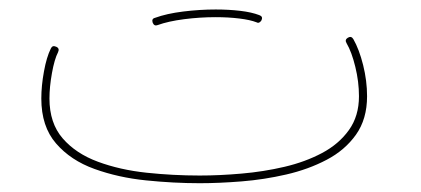

<svg xmlns="http://www.w3.org/2000/svg" viewBox="-20 -395 910 415"><path d="M69.3 -182.1Q69.3 -209.5 75 -240.5Q80.6 -271.5 89.8 -290Q93.3 -297.9 101.6 -293.9Q109.4 -290.5 105.5 -282.2Q97.7 -267.1 92.3 -237.1Q86.9 -207 86.9 -182.1Q86.9 -128.9 115.5 -95.9Q144 -63 191.7 -45.4Q239.3 -27.8 296.6 -21.7Q354 -15.6 411.6 -15.6Q454.6 -15.6 502.2 -19.8Q549.8 -23.9 594.7 -34.4Q639.6 -44.9 676 -64.2Q712.4 -83.5 734.1 -113.8Q755.9 -144 755.9 -187Q755.9 -218.3 748 -250.5Q740.2 -282.7 729 -301.8Q724.6 -309.1 731.9 -313.5Q739.3 -317.9 743.7 -310.5Q756.3 -288.6 764.9 -254.4Q773.4 -220.2 773.4 -187Q773.4 -137.7 749.5 -104Q725.6 -70.3 686 -49.6Q646.5 -28.8 598.6 -17.8Q550.8 -6.8 502 -2.9Q453.1 1 411.6 1Q355.5 1 295.7 -5.1Q235.8 -11.2 184.3 -29.8Q132.8 -48.3 101.1 -85Q69.3 -121.6 69.3 -182.1ZM310.1 -345.7Q307.1 -354.5 314.9 -356.4Q340.3 -365.7 376 -370.1Q411.6 -374.5 446.3 -374.5Q474.1 -374.5 499 -371.6Q523.9 -368.7 540.5 -362.3Q548.8 -359.4 545.4 -351.6Q544.4 -349.1 541.3 -346.9Q538.1 -344.7 534.7 -346.7Q521 -352.1 497.3 -355Q473.6 -357.9 446.3 -357.9Q412.1 -357.9 377.9 -353.5Q343.8 -349.1 320.8 -340.8Q313.5 -337.9 310.1 -345.7Z"/></svg>

Font: Mikhak-FD Thin
Style: Regular
Weight: 100
Designer: Amin Abedi
Version: Version 3.2